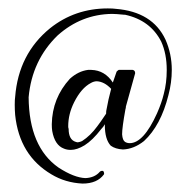

<svg xmlns="http://www.w3.org/2000/svg" viewBox="-20 -358 442 456"><path d="M210 -165Q203 -165 196 -161Q173 -149 156 -115Q142 -87 142 -58Q142 -54 143 -52Q143 -26 160 -21Q163 -20 165 -20Q171 -21 175 -23Q195 -36 211 -58Q218 -67 232 -88Q232 -95 233 -98Q237 -121 244 -147Q228 -164 210 -165ZM236 -338Q249 -338 255 -337Q342 -330 373 -264Q388 -230 388 -192Q388 -162 380 -132Q362 -60 322 -23Q298 -4 272 -3Q254 -4 243 -12Q229 -27 229 -61V-63Q226 -57 220 -51Q200 -25 181 -13Q163 -2 148 -2Q139 -2 132 -5Q110 -13 104 -47Q103 -53 103 -63Q104 -125 146 -171Q166 -189 189 -192H197Q229 -191 248 -162L257 -188Q260 -191 262 -192H295Q301 -191 301 -184Q301 -184 279 -105Q279 -101 278 -99Q270 -55 270 -39Q271 -25 277 -21Q282 -18 288 -18Q321 -18 353 -89Q364 -114 369 -135Q376 -161 376 -192Q376 -230 363 -259Q337 -310 277 -323H275Q255 -325 246 -325Q173 -324 117 -274Q56 -215 48 -127Q49 -9 119 40Q156 64 183 65Q205 64 217 50Q220 47 225 48Q228 52 227 56Q211 78 176 78Q135 76 102 56Q26 11 16 -85Q15 -97 15 -109Q15 -122 16 -128Q24 -230 99 -291Q158 -338 236 -338Z"/></svg>

Font: Maria
Style: Christmas
Weight: 400
Designer: Muhammad Yoni
Version: Version 001.000